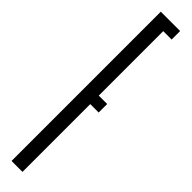

<svg xmlns="http://www.w3.org/2000/svg" viewBox="-250 -645 614 614"><g transform="rotate(45 57.0 -337.5)"><path d="M12.5 0H62V-306.5H100V-345H62V-636.5H100V-675H12.5Z"/></g></svg>

Font: Anybody UltraCondensed Light
Style: Regular
Weight: 300
Width: 1
Version: Version 1.113;gftools[0.9.25]